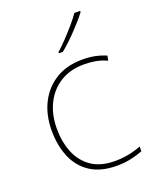

<svg xmlns="http://www.w3.org/2000/svg" viewBox="-144 -849 760 942"><g transform="rotate(-20 236.0 -378.0)"><path d="M302 10Q218 10 164 -25.5Q110 -61 84.5 -122.5Q59 -184 59 -261Q59 -342 90.5 -404.5Q122 -467 180 -502.5Q238 -538 319 -538Q355 -538 384.5 -532Q414 -526 442 -514L437 -489Q407 -503 377.5 -508Q348 -513 319 -513Q247 -513 195 -481Q143 -449 114.5 -392Q86 -335 86 -261Q86 -193 108.5 -137Q131 -81 178.5 -48Q226 -15 302 -15Q338 -15 373.5 -22Q409 -29 438 -41V-16Q413 -6 378 2Q343 10 302 10ZM391 -766V-759Q365 -725 324 -682Q283 -639 243 -606H222V-612Q245 -632 271.5 -660Q298 -688 322.5 -716.5Q347 -745 361 -766Z"/></g></svg>

Font: Noto Sans Cherokee Thin
Style: Regular
Weight: 100
Designer: Monotype Design Team
Foundry: Monotype Imaging Inc.
Version: Version 2.001; ttfautohint (v1.8.4.7-5d5b)